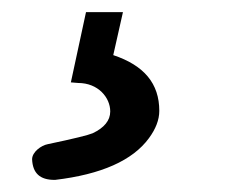

<svg xmlns="http://www.w3.org/2000/svg" viewBox="-20 -27 415 317"><path d="M162 157C162 172 152 184 133 193C126 196 102 202 59 211C48 213 33 224 33 236C34 259 46 270 70 270H71C147 261 199 238 226 201C237 186 243 171 243 156C243 111 218 81 167 64L183 -7H122L97 109L109 110C142 110 162 134 162 157Z"/></svg>

Font: fbb
Style: Bold Italic
Weight: 700
Italic angle: -12°
Designer: David J. Perry, Michael Sharpe
Version: Version 0.991